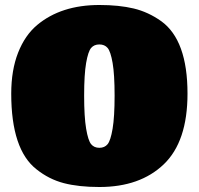

<svg xmlns="http://www.w3.org/2000/svg" viewBox="-20 -740 796 769"><path d="M378 9Q295 9 235.5 -6.5Q176 -22 126 -62Q25 -141 25 -365Q25 -459 52.5 -529Q80 -599 129 -640Q225 -720 378 -720Q457 -720 515.5 -706Q574 -692 626 -655Q731 -579 731 -365Q731 -173 636 -82Q541 9 378 9ZM345 -162.5Q357 -148 378 -148Q399 -148 411 -162.5Q423 -177 431 -224.5Q439 -272 439 -357Q439 -442 431 -488Q423 -534 411 -548Q399 -562 378 -562Q357 -562 345 -548Q333 -534 325 -488Q317 -442 317 -357Q317 -272 325 -224.5Q333 -177 345 -162.5Z"/></svg>

Font: Titan One
Style: Regular
Weight: 400
Designer: Rodrigo Fuenzalida
Foundry: Rodrigo Fuenzalida
Version: Version 1.001